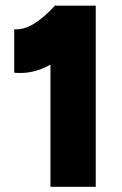

<svg xmlns="http://www.w3.org/2000/svg" viewBox="-20 -722 470 742"><path d="M175 -472Q117 -440 60 -440Q43 -440 35 -441V-609Q103 -602 194 -702L196 -700H350V0H175Z"/></svg>

Font: Oak Sans Black
Style: Regular
Weight: 900
Designer: Erik Kennedy, Walven
Foundry: Erik Kennedy, Walven
Version: Version 1.000